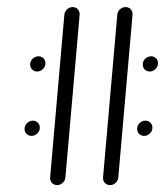

<svg xmlns="http://www.w3.org/2000/svg" viewBox="-20 -539 486 559"><path d="M395.6 -353Q395.9 -358.9 399.4 -364.1Q403 -369.3 408.5 -372.2Q414.1 -375.2 420 -375.2Q425.9 -375.2 430.7 -372.2Q435.6 -369.3 438 -364.1Q440.4 -358.9 440 -353Q439.6 -347 436.1 -341.9Q432.6 -336.7 427.2 -333.7Q421.9 -330.7 415.9 -330.7Q410 -330.7 405 -333.7Q400 -336.7 397.6 -341.9Q395.2 -347 395.6 -353ZM51.5 -165.6Q51.9 -171.5 55.4 -176.7Q58.9 -181.9 64.3 -184.8Q69.6 -187.8 75.6 -187.8Q81.5 -187.8 86.5 -184.8Q91.5 -181.9 93.9 -176.7Q96.3 -171.5 95.9 -165.6Q95.6 -159.6 92 -154.4Q88.5 -149.3 83.1 -146.3Q77.8 -143.3 71.9 -143.3Q65.9 -143.3 60.9 -146.3Q55.9 -149.3 53.5 -154.4Q51.1 -159.6 51.5 -165.6ZM146.3 0Q140.4 0 135.4 -3Q130.4 -5.9 128 -11.1Q125.6 -16.3 125.9 -22.2L167.4 -496.3Q167.8 -502.2 171.3 -507.4Q174.8 -512.6 180.2 -515.6Q185.6 -518.5 191.5 -518.5Q197.4 -518.5 202.4 -515.6Q207.4 -512.6 209.8 -507.4Q212.2 -502.2 211.9 -496.3L170.4 -22.2Q170 -16.3 166.5 -11.1Q163 -5.9 157.6 -3Q152.2 0 146.3 0ZM67.8 -353Q68.1 -358.9 71.7 -364.1Q75.2 -369.3 80.7 -372.2Q86.3 -375.2 92.2 -375.2Q98.1 -375.2 103 -372.2Q107.8 -369.3 110.2 -364.1Q112.6 -358.9 112.2 -353Q111.9 -347 108.3 -341.9Q104.8 -336.7 99.4 -333.7Q94.1 -330.7 88.1 -330.7Q82.2 -330.7 77.2 -333.7Q72.2 -336.7 69.8 -341.9Q67.4 -347 67.8 -353ZM379.3 -165.6Q379.6 -171.5 383.1 -176.7Q386.7 -181.9 392 -184.8Q397.4 -187.8 403.3 -187.8Q409.3 -187.8 414.3 -184.8Q419.3 -181.9 421.7 -176.7Q424.1 -171.5 423.7 -165.6Q423.3 -159.6 419.8 -154.4Q416.3 -149.3 410.9 -146.3Q405.6 -143.3 399.6 -143.3Q393.7 -143.3 388.7 -146.3Q383.7 -149.3 381.3 -154.4Q378.9 -159.6 379.3 -165.6ZM300.4 0Q294.4 0 289.4 -3Q284.4 -5.9 282 -11.1Q279.6 -16.3 280 -22.2L321.5 -496.3Q321.9 -502.2 325.4 -507.4Q328.9 -512.6 334.3 -515.6Q339.6 -518.5 345.6 -518.5Q351.5 -518.5 356.5 -515.6Q361.5 -512.6 363.9 -507.4Q366.3 -502.2 365.9 -496.3L324.4 -22.2Q324.1 -16.3 320.6 -11.1Q317 -5.9 311.7 -3Q306.3 0 300.4 0Z"/></svg>

Font: 26F Galaxy Sans Oblique
Style: Regular
Weight: 400
Italic angle: -5°
Designer: C₂₉H₂₅N₃O₅
Version: Version 1.200;FEAKit 1.0